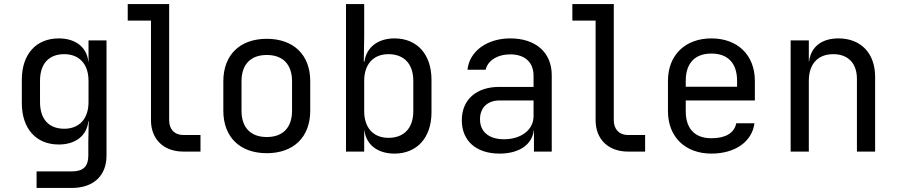

<svg xmlns="http://www.w3.org/2000/svg" viewBox="-20 -750 4440 950"><path d="M418 -445H417C410 -516 354 -560 271 -560C158 -560 88 -481 88 -356V-240C88 -114 158 -35 271 -35C354 -35 410 -79 417 -150H419L417 -50V20C417 73 392 98 336 98H161V180H335C443 180 507 119 507 20V-550H418ZM418 -245C418 -162 372 -113 298 -113C222 -113 178 -160 178 -245V-350C178 -435 222 -482 298 -482C372 -482 418 -433 418 -350Z M972 0V-82H887C844 -82 817 -110 817 -155V-730H612V-648H727V-155C727 -61 790 0 887 0Z M1300 8C1433 8 1515 -72 1515 -202V-349C1515 -478 1433 -558 1300 -558C1167 -558 1085 -478 1085 -348V-202C1085 -72 1167 8 1300 8ZM1300 -72C1222 -72 1175 -117 1175 -202V-348C1175 -433 1222 -478 1300 -478C1378 -478 1425 -433 1425 -348V-202C1425 -117 1378 -72 1300 -72Z M1932 -560C1850 -560 1793 -516 1783 -445H1780L1782 -570V-730H1692V0H1782V-105H1783C1792 -33 1849 10 1932 10C2042 10 2115 -68 2115 -194V-355C2115 -482 2043 -560 1932 -560ZM2025 -200C2025 -115 1978 -68 1902 -68C1828 -68 1782 -117 1782 -200V-350C1782 -433 1828 -482 1902 -482C1978 -482 2025 -435 2025 -350Z M2505 -560C2390 -560 2303 -497 2293 -405H2383C2393 -450 2441 -481 2505 -481C2577 -481 2620 -442 2620 -375V-320H2450C2337 -320 2265 -257 2265 -155C2265 -53 2336 10 2452 10C2548 10 2613 -34 2621 -105H2622V0H2710V-378C2710 -490 2631 -560 2505 -560ZM2474 -61C2399 -61 2355 -98 2355 -160C2355 -217 2392 -253 2452 -253H2620V-175C2620 -108 2559 -61 2474 -61Z M3172 0V-82H3087C3044 -82 3017 -110 3017 -155V-730H2812V-648H2927V-155C2927 -61 2990 0 3087 0Z M3715 -350C3715 -477 3630 -560 3500 -560C3370 -560 3285 -477 3285 -350V-200C3285 -73 3370 10 3500 10C3616 10 3701 -48 3713 -140H3623C3613 -91 3569 -66 3500 -66C3418 -66 3373 -113 3373 -200V-253H3715ZM3373 -350C3373 -437 3418 -485 3500 -485C3582 -485 3627 -437 3627 -350V-321H3373Z M4129 -560C4045 -560 3992 -518 3983 -445H3982V-550H3892V0H3982V-350C3982 -435 4028 -482 4103 -482C4175 -482 4220 -438 4220 -360V0H4310V-370C4310 -487 4239 -560 4129 -560Z"/></svg>

Font: Tekne LDO
Style: Regular
Weight: 400
Monospace: yes
Designer: Alessio Laiso, Mario Rullo, Paolo Rosset
Foundry: Alessio Laiso
Version: Version 1.000;hotconv 1.0.109;makeotfexe 2.5.65596